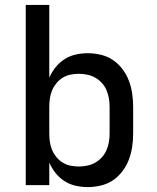

<svg xmlns="http://www.w3.org/2000/svg" viewBox="-20 -755 640 783"><path d="M338 8Q313 8 288.5 2.5Q264 -3 243 -16.5Q222 -30 206.5 -49.5Q191 -69 181 -92V0H85V-735H181V-438Q191 -461 206.5 -480.5Q222 -500 243 -513.5Q264 -527 288.5 -532.5Q313 -538 338 -538Q365 -538 392 -531.5Q419 -525 441 -510Q463 -495 479.5 -473Q496 -451 505.5 -426Q515 -401 519 -374Q523 -347 523 -320V-210Q523 -183 519 -156Q515 -129 505.5 -104Q496 -79 479.5 -57Q463 -35 441 -20Q419 -5 392 1.5Q365 8 338 8ZM301 -76Q318 -76 335.5 -79.5Q353 -83 368 -91.5Q383 -100 395 -113Q407 -126 414 -142Q421 -158 424 -175.5Q427 -193 427 -210V-320Q427 -337 424 -354.5Q421 -372 414 -388Q407 -404 395 -417Q383 -430 368 -438.5Q353 -447 335.5 -450.5Q318 -454 301 -454Q284 -454 267 -450.5Q250 -447 235.5 -438Q221 -429 210 -415.5Q199 -402 192.5 -386.5Q186 -371 183.5 -354Q181 -337 181 -320V-210Q181 -193 183.5 -176Q186 -159 192.5 -143.5Q199 -128 210 -114.5Q221 -101 235.5 -92Q250 -83 267 -79.5Q284 -76 301 -76Z"/></svg>

Font: Iosevka Curly Medium Extended
Style: Regular
Weight: 500
Width: 7
Monospace: yes
Designer: Belleve Invis
Foundry: Belleve Invis
Version: Version 11.1.0; ttfautohint (v1.8.3)